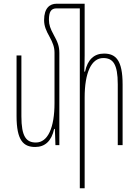

<svg xmlns="http://www.w3.org/2000/svg" viewBox="-20 -780 748 1032"><path d="M299 -495C299 -532 290 -554 268 -594C251 -625 243 -647 243 -673C243 -716 254 -735 284 -735H409V232H435V-256C435 -389 471 -468 535 -468C587 -468 613 -436 613 -327V0H639V-326C639 -457 602 -492 539 -492C486 -492 451 -460 437 -395H433C434 -424 435 -453 435 -482V-760H284C248 -760 217 -737 217 -672C217 -640 228 -615 246 -583C264 -550 273 -527 273 -496V-226C273 -93 237 -14 173 -14C121 -14 95 -46 95 -155V-482H69V-156C69 -25 106 10 169 10C222 10 257 -22 271 -87H275L278 0H299Z"/></svg>

Font: Noto Sans Armenian ExtraCondensed Thin
Style: Regular
Weight: 100
Width: 2
Designer: Monotype Design Team
Foundry: Monotype Imaging Inc.
Version: Version 2.008